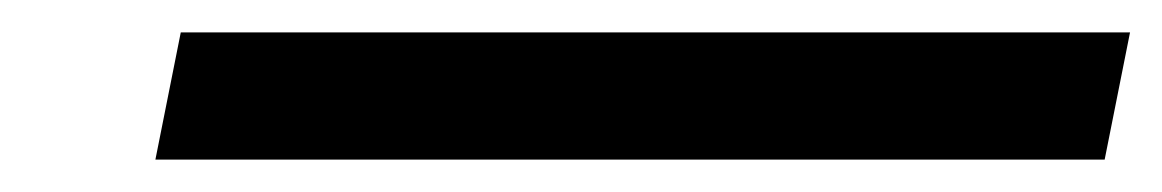

<svg xmlns="http://www.w3.org/2000/svg" viewBox="-20 -434 714 118"><path d="M91.1 -414.1H674.5L658.9 -335.9H75.5Z"/></svg>

Font: TypoPRO Monoid
Style: Italic
Weight: 400
Width: 4
Italic angle: -11°
Monospace: yes
Version: Version 0.61